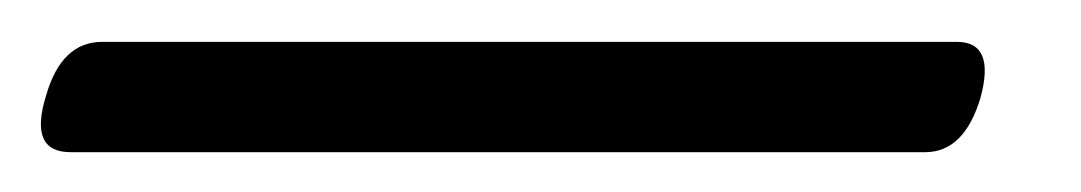

<svg xmlns="http://www.w3.org/2000/svg" viewBox="-81 96 529 94"><path d="M-58.5 143Q-51 116.5 -31 116.5H387.5Q406.5 116.5 399 144Q391 170.5 372 170.5H-46.5Q-67 170.5 -58.5 143Z"/></svg>

Font: Fraunces 72pt Black
Style: Italic
Weight: 900
Italic angle: -16°
Version: Version 1.000;[b76b70a41]